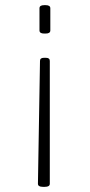

<svg xmlns="http://www.w3.org/2000/svg" viewBox="-20 -545 348 744"><path d="M158 -321Q173 -321 173 -309V167Q173 179 154 179H146Q127 179 127 167L135 -309Q135 -321 150 -321ZM157 -525Q175 -525 175 -513V-427Q175 -415 157 -415H151Q133 -415 133 -427V-513Q133 -525 151 -525Z"/></svg>

Font: Asap Semi Expanded Thin
Style: Regular
Weight: 100
Width: 6
Designer: Pablo Cosgaya
Foundry: Omnibus-Type
Version: Version 3.001; ttfautohint (v1.8.4.7-5d5b)